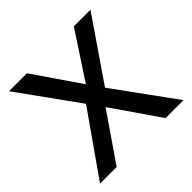

<svg xmlns="http://www.w3.org/2000/svg" viewBox="-175 -868 1036 1036"><g transform="rotate(-45 342.5 -350.0)"><path d="M24 0 275 -358 29 -700H166L349 -433L524 -700H651L409 -347L661 0H524L337 -271L151 0Z"/></g></svg>

Font: Readex Pro
Style: Regular
Weight: 400
Designer: Bonnie Shaver-Troup, Thomas Jockin
Foundry: Lexend
Version: Version 1.204; ttfautohint (v1.8.4.7-5d5b)